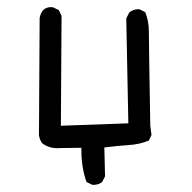

<svg xmlns="http://www.w3.org/2000/svg" viewBox="-20 -436 540 539"><path d="M242.2 83Q256.3 83 266.6 75.2L274.9 59.1L272.9 -22Q311 -26.9 341.8 -28.8Q372.6 -30.8 397.9 -41.5L405.3 -57.1L401.9 -83Q397.9 -315.4 397.9 -347.7Q397.9 -377 387.7 -401.9L372.1 -409.7Q370.6 -410.2 368.7 -410.2Q354 -410.2 342.8 -400.9L334.5 -384.3L340.3 -89.8L150.9 -83L152.8 -391.6L145 -407.7L128.9 -415.5Q127 -416 122.6 -416Q118.2 -416 112.3 -414.3Q106.4 -412.6 101.1 -407.7Q93.3 -397.9 91.3 -385.3L89.4 -56.2Q91.3 -43.5 98.6 -33.7Q117.2 -20 141.1 -20Q142.6 -20 158.2 -20.5Q173.8 -21 201.2 -21H208.5V-13.7Q208.5 34.2 222.7 74.7L238.3 82.5Q240.2 83 242.2 83Z"/></svg>

Font: Bakudai
Style: ExtraLight
Weight: 200
Version: Version 1.48